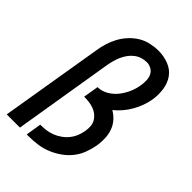

<svg xmlns="http://www.w3.org/2000/svg" viewBox="-218 -839 936 936"><g transform="rotate(45 250.0 -371.5)"><path d="M6 0 94 -530Q98 -557 106 -583Q114 -609 127.5 -634Q141 -659 161 -680.5Q181 -702 205 -716.5Q229 -731 256.5 -737Q284 -743 311 -743Q347 -743 380.5 -730Q414 -717 433.5 -689.5Q453 -662 458 -625.5Q463 -589 457 -554Q449 -505 422.5 -458.5Q396 -412 355 -379Q376 -367 392.5 -348.5Q409 -330 417.5 -306.5Q426 -283 427 -257Q428 -231 424 -205Q419 -176 408 -146.5Q397 -117 377.5 -92.5Q358 -68 331.5 -49.5Q305 -31 276 -19.5Q247 -8 217 -4Q187 0 158 0H144L157 -80H158Q177 -80 197 -82.5Q217 -85 236 -92.5Q255 -100 272.5 -112.5Q290 -125 303 -141.5Q316 -158 323.5 -177Q331 -196 334 -216Q337 -233 335.5 -249.5Q334 -266 326 -279.5Q318 -293 305.5 -303Q293 -313 277.5 -318.5Q262 -324 245.5 -326Q229 -328 212 -328L225 -407Q253 -407 279 -422Q305 -437 323 -460Q341 -483 352.5 -509.5Q364 -536 368 -563Q371 -581 370.5 -598.5Q370 -616 363 -631Q356 -646 341 -654.5Q326 -663 309 -663Q292 -663 275 -657.5Q258 -652 243.5 -640.5Q229 -629 218.5 -614Q208 -599 201 -583Q194 -567 189.5 -550.5Q185 -534 182 -517L97 0Z"/></g></svg>

Font: Iosevka Curly Medium Oblique
Style: Regular
Weight: 500
Italic angle: -9°
Monospace: yes
Designer: Belleve Invis
Foundry: Belleve Invis
Version: Version 11.1.0; ttfautohint (v1.8.3)